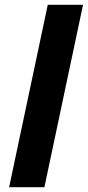

<svg xmlns="http://www.w3.org/2000/svg" viewBox="-20 -780 366 800"><path d="M18 0H165L326 -760H179Z"/></svg>

Font: Noto Sans
Style: Bold Italic
Weight: 700
Italic angle: -12°
Designer: Monotype Design Team
Foundry: Monotype Imaging Inc.
Version: Version 2.013